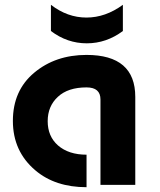

<svg xmlns="http://www.w3.org/2000/svg" viewBox="-20 -778 672 808"><path d="M194.3 -757.8Q263.7 -704.1 343.8 -704.1Q423.8 -704.1 497.1 -757.8V-647.5Q427.7 -595.7 345.2 -595.7Q262.7 -595.7 194.3 -647.5ZM549.3 0H402.8V-359.4Q402.8 -410.2 344.2 -410.2Q266.1 -410.2 223.6 -370.6Q180.7 -331.1 180.7 -268.1Q180.7 -204.1 224.1 -166Q269 -127 344.2 -127V9.8Q212.4 9.8 128.9 -61Q34.2 -141.1 34.2 -269Q34.2 -397 123.8 -471.9Q213.4 -546.9 344.2 -546.9Q549.3 -546.9 549.3 -370.1Z"/></svg>

Font: Newest Shape
Style: Bold
Weight: 700
Designer: Wojciech Kalinowski "wmk69" (wmk69@o2.pl)
Foundry: Wojciech Kalinowski "wmk69" (wmk69@o2.pl)
Version: Version 1.0.0; 2022-02-24